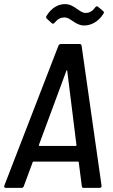

<svg xmlns="http://www.w3.org/2000/svg" viewBox="-22 -914 548 934"><path d="M292 -829C309 -829 318 -820 334 -810C350 -799 366 -790 388 -790C417 -790 455 -805 481 -847C485 -852 484 -857 480 -860L455 -881C451 -885 446 -884 441 -878C426 -857 410 -851 395 -851C378 -851 366 -862 352 -871C335 -883 318 -894 294 -894C261 -894 228 -876 204 -836C201 -831 202 -826 206 -823L230 -801C235 -797 240 -798 244 -804C260 -823 274 -829 292 -829ZM385 0H462C469 0 473 -4 472 -11L375 -691C375 -696 371 -700 365 -700H274C268 -700 264 -696 262 -691L-1 -11C-3 -4 0 0 7 0H82C88 0 93 -3 94 -9L137 -125C137 -127 140 -128 142 -128H356C358 -128 360 -128 361 -125L376 -9C376 -3 379 0 385 0ZM167 -208 301 -570C302 -573 304 -573 305 -570L350 -208C351 -206 348 -204 346 -204H171C169 -204 166 -206 167 -208Z"/></svg>

Font: Barlow Semi Condensed Medium
Style: Italic
Weight: 500
Width: 4
Italic angle: -7°
Designer: Jeremy Tribby
Foundry: Tribby Type
Version: Version 1.422;hotconv 1.0.109;makeotfexe 2.5.65596